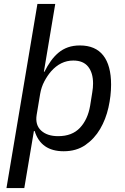

<svg xmlns="http://www.w3.org/2000/svg" viewBox="-20 -760 640 980"><path d="M171 -740H262L204 -394H207Q222 -424 239.5 -448.5Q257 -473 278.5 -491Q300 -509 327 -518.5Q354 -528 388 -528Q467 -528 507 -477Q547 -426 547 -328Q547 -271 533.5 -211Q520 -151 491 -101.5Q462 -52 416 -20Q370 12 305 12Q189 12 157 -91H153L104 200H13ZM277 -65Q348 -65 388 -107.5Q428 -150 440 -220L451 -289Q455 -312 455 -334Q455 -388 430 -419.5Q405 -451 354 -451Q289 -451 240 -395Q222 -374 206.5 -345Q191 -316 185 -281L167 -173Q159 -122 190 -93.5Q221 -65 277 -65Z"/></svg>

Font: IBM Plex Mono Text
Style: Italic
Weight: 450
Italic angle: -9°
Monospace: yes
Designer: Mike Abbink, Paul van der Laan, Pieter van Rosmalen
Foundry: Bold Monday
Version: Version 2.1